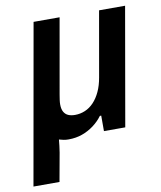

<svg xmlns="http://www.w3.org/2000/svg" viewBox="-102 -591 709 843"><g transform="rotate(-10 252.5 -170.0)"><path d="M-21 186 105 -526H221L162 -191Q160 -179 158.5 -168.5Q157 -158 157 -149Q157 -128 164 -115.5Q171 -103 183.5 -97.5Q196 -92 214 -92Q237 -92 258.5 -101Q280 -110 297.5 -128.5Q315 -147 327.5 -174Q340 -201 346 -236L397 -526H513L421 0H326V-69H320Q303 -46 279.5 -28.5Q256 -11 228 -1Q200 9 167 9Q155 9 145 7Q135 5 125 2Q124 16 122 30.5Q120 45 118 59L95 186Z"/></g></svg>

Font: Archivo SemiCondensed SemiBold
Style: Italic
Weight: 600
Width: 4
Italic angle: -10°
Designer: Hector Gatti
Foundry: Omnibus-Type
Version: Version 2.001